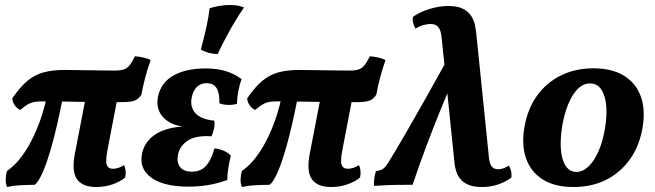

<svg xmlns="http://www.w3.org/2000/svg" viewBox="-20 -741 2628 770"><path d="M61.6 -300.1Q47.4 -306.3 38.8 -319.3Q30.1 -332.3 29.2 -346.6Q61.3 -393.3 91.1 -417.7Q120.9 -442 156.4 -451.3Q191.9 -460.5 239.4 -460.5Q252 -460.5 275.3 -460Q298.5 -459.5 327.5 -459.3Q356.4 -459 385.8 -458.5Q415.2 -458 440 -458Q463.4 -458 476.8 -462.7Q490.3 -467.4 500.2 -479.9Q510.1 -492.3 521.1 -515.3Q537.3 -514.3 555.6 -510.2Q573.9 -506.2 584 -499.6Q570.9 -463.2 561.5 -426.6Q552 -389.9 547.5 -362.4Q539.9 -348.1 524.9 -339.8Q509.8 -331.4 469.4 -331.4Q370.5 -331.4 287 -332.9Q203.4 -334.4 146.6 -334.4Q128.8 -334.4 115.5 -331.7Q102.3 -328.9 89.8 -321.4Q77.4 -313.9 61.6 -300.1ZM8.5 9Q2.9 -2.1 2.9 -20.2Q3 -38.3 7.6 -55Q41.6 -78.5 68.5 -115.7Q95.5 -152.8 115.4 -195.6Q135.3 -238.5 148.3 -279.6Q161.3 -320.8 167.3 -352.8L232.4 -351.8Q209.5 -234.9 188.7 -160.7Q167.9 -86.5 150.5 -48Q133.1 -9.6 119.4 0Q85.9 0.5 58.7 2Q31.5 3.5 8.5 9ZM366.1 9Q311.2 9 289 -21.9Q266.8 -52.8 279.9 -123L325 -356H452.6L411 -139.3Q402.5 -94.6 408.2 -79.4Q413.8 -64.2 432.8 -64.2Q454.7 -64.2 477.2 -78.5Q482.2 -69.9 483.7 -56.7Q485.1 -43.6 482.1 -29.3Q463 -12.9 432.1 -1.9Q401.2 9 366.1 9Z M736.3 7.5Q635 7.5 585.4 -29.5Q535.9 -66.5 550.5 -128.5Q562.5 -178.9 611.2 -207Q659.8 -235.2 750.7 -235.2L755.3 -230.2Q676.3 -230.2 639.1 -265.9Q601.9 -301.5 614.5 -357Q627 -411.5 677.2 -439Q727.4 -466.5 804.2 -466.5Q848.8 -466.5 883.4 -456.5Q917.9 -446.5 948.7 -423.9Q940.6 -401 935.9 -376.4Q931.1 -351.9 930.2 -324.8Q917.1 -320.2 896.8 -320.2Q876.5 -320.3 859.8 -326.8Q860.9 -368.2 848.5 -387.8Q836.1 -407.5 808.8 -407.5Q785.2 -407.5 769.6 -392.4Q754.1 -377.3 748.6 -349Q741.6 -311.1 764.1 -286.6Q786.5 -262.1 839.5 -257.2Q841.5 -241.9 838.2 -225Q834.9 -208 827.9 -194.4Q764.5 -198.5 732.2 -176.6Q699.9 -154.8 693.4 -118.6Q688 -88.9 702.5 -70.8Q717 -52.6 749.1 -52.6Q784.8 -52.6 806 -75.6Q827.2 -98.6 840 -145.9Q857.7 -144.4 877 -136.5Q896.3 -128.6 905.8 -115.9Q900.3 -95.5 896.1 -69.9Q891.9 -44.4 891.4 -19.4Q853.5 -5 813.9 1.3Q774.3 7.5 736.3 7.5ZM852.8 -524.1Q814.6 -525 785.5 -542.8Q798.5 -590.6 807.5 -631.2Q816.6 -671.9 820.6 -708Q862.9 -721 902.3 -721Q936.2 -721 958.5 -710.9Q929.3 -668.7 901.7 -619.3Q874.2 -569.8 852.8 -524.1Z M1003.6 -300.1Q989.4 -306.3 980.8 -319.3Q972.1 -332.3 971.2 -346.6Q1003.3 -393.3 1033.1 -417.7Q1062.9 -442 1098.4 -451.3Q1133.9 -460.5 1181.4 -460.5Q1194 -460.5 1217.3 -460Q1240.5 -459.5 1269.5 -459.3Q1298.4 -459 1327.8 -458.5Q1357.2 -458 1382 -458Q1405.4 -458 1418.8 -462.7Q1432.3 -467.4 1442.2 -479.9Q1452.1 -492.3 1463.1 -515.3Q1479.3 -514.3 1497.6 -510.2Q1515.9 -506.2 1526 -499.6Q1512.9 -463.2 1503.5 -426.6Q1494 -389.9 1489.5 -362.4Q1481.9 -348.1 1466.9 -339.8Q1451.8 -331.4 1411.4 -331.4Q1312.5 -331.4 1229 -332.9Q1145.4 -334.4 1088.6 -334.4Q1070.8 -334.4 1057.5 -331.7Q1044.3 -328.9 1031.8 -321.4Q1019.4 -313.9 1003.6 -300.1ZM950.5 9Q944.9 -2.1 944.9 -20.2Q945 -38.3 949.6 -55Q983.6 -78.5 1010.5 -115.7Q1037.5 -152.8 1057.4 -195.6Q1077.3 -238.5 1090.3 -279.6Q1103.3 -320.8 1109.3 -352.8L1174.4 -351.8Q1151.5 -234.9 1130.7 -160.7Q1109.9 -86.5 1092.5 -48Q1075.1 -9.6 1061.4 0Q1027.9 0.5 1000.7 2Q973.5 3.5 950.5 9ZM1308.1 9Q1253.2 9 1231 -21.9Q1208.8 -52.8 1221.9 -123L1267 -356H1394.6L1353 -139.3Q1344.5 -94.6 1350.2 -79.4Q1355.8 -64.2 1374.8 -64.2Q1396.7 -64.2 1419.2 -78.5Q1424.2 -69.9 1425.7 -56.7Q1427.1 -43.6 1424.1 -29.3Q1405 -12.9 1374.1 -1.9Q1343.2 9 1308.1 9Z M1913.9 9Q1879.8 9 1858.8 0.1Q1837.8 -8.7 1826.2 -23.1Q1814.7 -37.4 1809.5 -54.2Q1804.2 -70.9 1802.8 -87.2L1750.9 -592.1Q1749.9 -602.1 1746.7 -614.4Q1743.5 -626.7 1734.5 -635.7Q1725.5 -644.8 1705.4 -644.8Q1693.5 -644.8 1677.6 -640.3Q1661.6 -635.9 1646.2 -626Q1640.7 -635.1 1637.4 -647.1Q1634.2 -659.1 1635.3 -672.7Q1662.4 -692.7 1701.9 -704.8Q1741.3 -717 1777.5 -717Q1815.4 -717 1837.4 -705.4Q1859.3 -693.9 1870.2 -676.3Q1881 -658.6 1884.8 -639.7Q1888.6 -620.9 1890.1 -606.2L1941.4 -104Q1942.9 -93.3 1946.3 -83.6Q1949.8 -73.8 1957.8 -68Q1965.8 -62.2 1978.9 -62.2Q1987.9 -62.2 1998 -65.7Q2008.2 -69.1 2021.2 -77Q2026.6 -66.9 2029.4 -56.2Q2032.2 -45.5 2031.1 -29.3Q2008.5 -11.8 1978 -1.4Q1947.6 9 1913.9 9ZM1480.6 4.5Q1478.6 -10.2 1481.1 -26.4Q1483.6 -42.5 1487.7 -55.2Q1507.4 -56.7 1517.2 -64.5Q1527 -72.3 1539.4 -92.7Q1547.9 -106.2 1565 -134.6Q1582 -162.9 1610 -211.4Q1638 -259.9 1679.3 -332.9Q1720.6 -405.8 1777.6 -508.6L1812.8 -458.2Q1777.6 -376.1 1748.5 -304.9Q1719.4 -233.7 1692 -160.9Q1664.6 -88.2 1634.6 0Q1606.8 0 1568.1 0.5Q1529.3 1 1480.6 4.5Z M2279.5 9Q2203.9 9 2155.9 -21.7Q2108 -52.4 2089.5 -106.4Q2071 -160.4 2083 -230Q2095.4 -303.6 2133 -356.4Q2170.7 -409.1 2228.7 -438Q2286.8 -467 2360.4 -467Q2434.5 -467 2482.2 -437.5Q2529.9 -408 2549.4 -355.5Q2568.9 -302.9 2557.4 -232.3Q2545.9 -159.2 2508.1 -104.7Q2470.2 -50.3 2412.2 -20.6Q2354.1 9 2279.5 9ZM2291.5 -51.5Q2316.8 -51.5 2339.4 -72.6Q2361.9 -93.7 2379.6 -132.8Q2397.2 -171.9 2406.2 -225.9Q2419.5 -305.8 2403.6 -356.1Q2387.7 -406.5 2346.4 -406.5Q2307.6 -406.5 2278.1 -360.4Q2248.7 -314.3 2235.3 -239Q2225.8 -181.5 2229.6 -139.4Q2233.3 -97.3 2249.5 -74.4Q2265.7 -51.5 2291.5 -51.5Z"/></svg>

Font: Vollkorn
Style: Italic
Weight: 400
Italic angle: -11°
Designer: Friedrich Althausen
Foundry: Friedrich Althausen
Version: Version 5.001